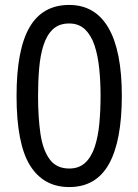

<svg xmlns="http://www.w3.org/2000/svg" viewBox="-20 -745 560 777"><path d="M260 12Q156 12 101.5 -75.5Q47 -163 47 -357Q47 -544 99.5 -634.5Q152 -725 260 -725Q365 -725 419 -632Q473 -539 473 -357Q473 -175 421 -81.5Q369 12 260 12ZM260 -63Q300 -63 325 -86.5Q350 -110 363.5 -151Q377 -192 382 -245Q387 -298 387 -357Q387 -415 381.5 -468Q376 -521 362.5 -561.5Q349 -602 324 -626Q299 -650 260 -650Q219 -650 194 -626.5Q169 -603 156 -562Q143 -521 138.5 -468.5Q134 -416 134 -357Q134 -271 143.5 -205Q153 -139 180.5 -101Q208 -63 260 -63Z"/></svg>

Font: Noto Sans Tamil SemiCondensed
Style: Regular
Weight: 400
Width: 4
Designer: Jelle Bosma - Monotype Design Team
Foundry: Monotype Imaging Inc.
Version: Version 2.004